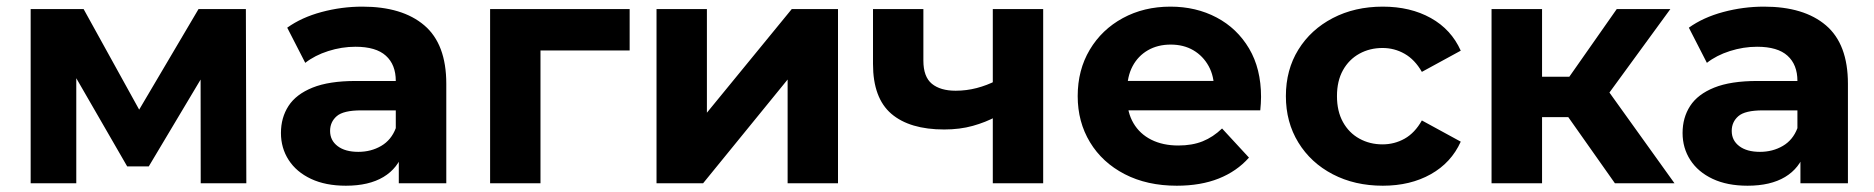

<svg xmlns="http://www.w3.org/2000/svg" viewBox="-20 -566 5788 593"><path d="M74.7 0V-537.9H238.3L441.3 -170.4H376.2L593.1 -537.9H739.4L740.8 0H599.9L599.5 -377.9L624.3 -361.7L439.5 -52.1H372.8L187.4 -373.3L215.6 -380.3V0Z M1211.7 0V-104.8L1202.4 -128.4V-316.1Q1202.4 -366.3 1171.8 -393.9Q1141.3 -421.6 1077.9 -421.6Q1035.4 -421.6 993.8 -408.3Q952.2 -395 922.8 -371.9L867.1 -480.5Q911.4 -512.3 973.3 -528.9Q1035.2 -545.5 1099.2 -545.5Q1222.7 -545.5 1290.5 -487.7Q1358.4 -429.8 1358.4 -307.3V0ZM1048.3 7.6Q985.5 7.6 940.5 -13.6Q895.5 -34.8 871.6 -71.8Q847.7 -108.8 847.7 -155.2Q847.7 -202.7 871.1 -238.8Q894.5 -274.9 945.4 -295.4Q996.4 -315.9 1078.4 -315.9H1220.8V-225.1H1095.7Q1040.4 -225.1 1020 -207.2Q999.5 -189.4 999.5 -161.6Q999.5 -132.3 1022.8 -114.7Q1046 -97 1086.7 -97Q1126 -97 1157.3 -115.3Q1188.5 -133.5 1202.4 -170.2L1225.9 -97.7Q1209.3 -46.4 1164.3 -19.4Q1119.3 7.6 1048.3 7.6Z M1493.7 0V-537.9H1924.7V-410.2H1614.2L1649.3 -444.3V0Z M2007.7 0V-537.9H2163.3V-217.9L2425.3 -537.9H2568.2V0H2412.6V-320.4L2151.6 0Z M2896.2 -166.1Q2789.6 -166.1 2732.9 -214.6Q2676.3 -263.2 2676.3 -368.5V-537.9H2831.9V-378.7Q2831.9 -328.9 2858.1 -307.3Q2884.4 -285.8 2931.5 -285.8Q2964.9 -285.8 2996.7 -294.1Q3028.4 -302.4 3056.7 -317L3057.1 -206.1Q3024.2 -188.3 2984.3 -177.2Q2944.4 -166.1 2896.2 -166.1ZM3046.3 0V-537.9H3201.9V0Z M3614.7 7.6Q3522.6 7.6 3453.5 -28.2Q3384.4 -64 3346.5 -126.7Q3308.5 -189.4 3308.5 -269.2Q3308.5 -349.8 3345.7 -412.3Q3382.8 -474.7 3447.9 -510.1Q3513 -545.5 3594.9 -545.5Q3674.1 -545.5 3737.5 -512Q3800.9 -478.5 3837.9 -416.1Q3874.8 -353.7 3874.8 -266.8Q3874.8 -257.8 3874.1 -246.3Q3873.4 -234.8 3872.4 -225.2H3435.1V-316.1H3789.8L3729.6 -288.9Q3730.2 -330.6 3713 -361.8Q3695.7 -393.1 3665.8 -410.7Q3635.8 -428.3 3595.7 -428.3Q3555.7 -428.3 3525.2 -410.7Q3494.8 -393.1 3478 -361.5Q3461.3 -330 3461.3 -287.1V-262.8Q3461.3 -218.7 3480.7 -185.6Q3500.2 -152.4 3535.8 -134.5Q3571.5 -116.6 3619.3 -116.6Q3662.2 -116.6 3694.5 -129.6Q3726.8 -142.6 3754.4 -169.2L3837.5 -79.2Q3799.9 -36.8 3744.1 -14.6Q3688.3 7.6 3614.7 7.6Z M4250.9 7.6Q4164.2 7.6 4096.3 -27.8Q4028.4 -63.2 3990 -125.9Q3951.5 -188.6 3951.5 -269.2Q3951.5 -350.4 3990 -412.6Q4028.4 -474.7 4096.3 -510.1Q4164.2 -545.5 4250.9 -545.5Q4335.9 -545.5 4399 -510.4Q4462.2 -475.2 4491.6 -409.5L4371.5 -344Q4349.7 -382 4318.2 -399.9Q4286.8 -417.8 4249.9 -417.8Q4210.5 -417.8 4178.4 -400.1Q4146.3 -382.3 4127.8 -349.2Q4109.3 -316 4109.3 -269.2Q4109.3 -222.3 4127.8 -189Q4146.3 -155.6 4178.4 -137.9Q4210.5 -120.1 4249.9 -120.1Q4286.8 -120.1 4318.2 -137.7Q4349.7 -155.3 4371.5 -194L4491.6 -128.5Q4462.2 -63.3 4399 -27.9Q4335.9 7.6 4250.9 7.6Z M4967.7 0 4788.2 -254.6 4914.7 -330.5 5151.7 0ZM4586.7 0V-537.9H4742.7V0ZM4696.6 -204.3V-329.1H4885V-204.3ZM4929.8 -251.4 4783.6 -267.2 4973.3 -537.9H5138.9Z M5540.7 0V-104.8L5531.4 -128.4V-316.1Q5531.4 -366.3 5500.8 -393.9Q5470.3 -421.6 5406.9 -421.6Q5364.4 -421.6 5322.8 -408.3Q5281.2 -395 5251.8 -371.9L5196.1 -480.5Q5240.4 -512.3 5302.3 -528.9Q5364.2 -545.5 5428.2 -545.5Q5551.7 -545.5 5619.5 -487.7Q5687.4 -429.8 5687.4 -307.3V0ZM5377.3 7.6Q5314.5 7.6 5269.5 -13.6Q5224.5 -34.8 5200.6 -71.8Q5176.7 -108.8 5176.7 -155.2Q5176.7 -202.7 5200.1 -238.8Q5223.5 -274.9 5274.4 -295.4Q5325.4 -315.9 5407.4 -315.9H5549.8V-225.1H5424.7Q5369.4 -225.1 5349 -207.2Q5328.5 -189.4 5328.5 -161.6Q5328.5 -132.3 5351.8 -114.7Q5375 -97 5415.7 -97Q5455 -97 5486.3 -115.3Q5517.5 -133.5 5531.4 -170.2L5554.9 -97.7Q5538.3 -46.4 5493.3 -19.4Q5448.3 7.6 5377.3 7.6Z"/></svg>

Font: Montserrat Thin
Style: Regular
Weight: 100
Designer: Julieta Ulanovsky
Foundry: Julieta Ulanovsky
Version: Version 9.000